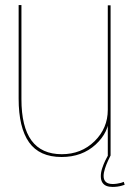

<svg xmlns="http://www.w3.org/2000/svg" viewBox="-20 -613 531 757"><path d="M405 0H416V-592H405V-107.5ZM64.5 -593H53.5V-224Q53.5 -110 94.5 -52Q135.5 6 223 6Q303.5 6 357 -43Q410.5 -92 410.5 -156.5L405 -180Q405 -107.5 352.8 -56.2Q300.5 -5 223.5 -5Q144 -5 104.2 -59Q64.5 -113 64.5 -222ZM423.5 124Q433 124 442.5 122.8Q452 121.5 459.8 119.2Q467.5 117 471.5 115.5L468 104Q464 106 456.8 108Q449.5 110 441 111.2Q432.5 112.5 424.5 112.5Q406.5 112.5 397.5 104.5Q388.5 96.5 388.5 81Q388.5 68 393.8 51.8Q399 35.5 405.8 21Q412.5 6.5 416 0H405.5Q402 6 395.2 19.8Q388.5 33.5 383 50Q377.5 66.5 377.5 81.5Q377.5 97 383.5 106.5Q389.5 116 399.8 120Q410 124 423.5 124Z"/></svg>

Font: Anybody Thin Thin
Style: Regular
Weight: 250
Version: Version 1.113;gftools[0.9.25]